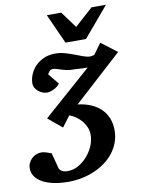

<svg xmlns="http://www.w3.org/2000/svg" viewBox="-160 -791 810 1088"><g transform="rotate(-10 245.0 -246.5)"><path d="M271 -193.8Q312.5 -189 345.9 -174.8Q379.4 -160.6 403.1 -137.7Q426.8 -114.7 439.5 -83.5Q452.1 -52.2 452.1 -13.2Q452.1 22.9 440.4 54.9Q428.7 86.9 408 114Q387.2 141.1 358.4 162.4Q329.6 183.6 295.4 198.5Q261.2 213.4 222.9 221.2Q184.6 229 145 229Q101.1 229 63.7 221.7Q26.4 214.4 -1 200Q-28.3 185.5 -43.7 164.3Q-59.1 143.1 -59.1 115.2Q-59.1 99.1 -52.2 85Q-45.4 70.8 -34.4 60.3Q-23.4 49.8 -9 43.9Q5.4 38.1 21 38.1Q33.2 38.1 48.8 43Q64.5 47.9 78.1 53.2L103 147Q108.9 156.2 116.9 160.6Q125 165 132.6 166.7Q140.1 168.5 146.5 168.2Q152.8 168 155.8 168Q182.1 168 210.2 153.1Q238.3 138.2 261.2 113Q284.2 87.9 299.1 55.2Q314 22.5 314 -13.2Q314 -36.6 304.7 -57.4Q295.4 -78.1 281 -94.7Q266.6 -111.3 248.8 -123.3Q231 -135.3 213.9 -141.1L167 -79.1L86.9 -146L363.8 -390.1Q353.5 -389.6 341.8 -390.1Q330.1 -390.6 318.6 -391.4Q307.1 -392.1 296.4 -392.6Q285.6 -393.1 277.8 -393.1Q258.8 -393.1 242.9 -396.7Q227.1 -400.4 213.6 -404.5Q200.2 -408.7 188.7 -412.4Q177.2 -416 167 -416Q154.8 -416 148.4 -408.4Q142.1 -400.9 136.2 -391.1L187 -329.1Q182.1 -321.3 173.3 -314.2Q164.6 -307.1 154.1 -301.8Q143.6 -296.4 132.8 -293.2Q122.1 -290 112.8 -290Q99.6 -290 86.4 -295.4Q73.2 -300.8 62.7 -309.6Q52.2 -318.4 45.7 -329.8Q39.1 -341.3 39.1 -354Q39.1 -379.9 49.6 -406Q60.1 -432.1 80.1 -452.9Q100.1 -473.6 129.2 -486.8Q158.2 -500 195.8 -500Q224.6 -500 252 -491.9Q279.3 -483.9 304.2 -474.4Q329.1 -464.8 350.8 -457Q372.6 -449.2 390.1 -449.2Q391.6 -449.2 395 -450Q398.4 -450.7 402.1 -451.4Q405.8 -452.1 408.9 -452.9Q412.1 -453.6 413.1 -454.1L458 -516.1L548.8 -446.8ZM382.3 -550.8H264.2L187 -722.2H270L339.4 -627.9L444.3 -722.2H527.3Z"/></g></svg>

Font: Charis SIL Afr
Style: Bold Italic
Weight: 700
Italic angle: -11°
Foundry: SIL International
Version: Version 5.000